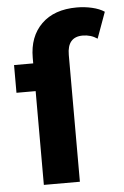

<svg xmlns="http://www.w3.org/2000/svg" viewBox="-54 -789 536 828"><g transform="rotate(-5 214.5 -375.0)"><path d="M310 -750Q344 -750 376 -742.5Q408 -735 429 -721L388 -608Q360 -627 325 -627Q258 -627 258 -549V0H102V-406H19V-526H102V-550Q102 -642 157 -696Q212 -750 310 -750Z"/></g></svg>

Font: Chess Sans
Style: Bold
Weight: 700
Designer: Wolf Bōese
Foundry: Wolf Bōese
Version: Version 7.223